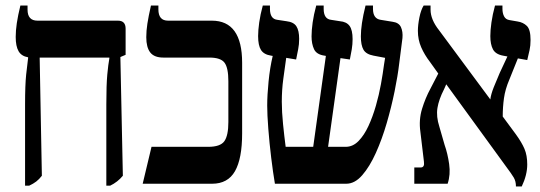

<svg xmlns="http://www.w3.org/2000/svg" viewBox="-20 -667 1960 697"><path d="M71 7V-288Q71 -358 75 -396.5Q79 -435 82 -456V-459Q58 -463 47.5 -481Q37 -499 37 -533Q37 -556 41 -583Q45 -610 54 -647H80V-632Q80 -592 116 -592H408Q436 -592 436 -563V-468L417 -460L426 -29Q407 -6 380 7H366V-288Q366 -359 369.5 -396.5Q373 -434 377 -455V-458H124L132 -29Q122 -16 111.5 -8Q101 0 86 7Z M498 0 530 -134H736Q780 -134 794.5 -154.5Q809 -175 809 -224V-372Q809 -421 795 -439.5Q781 -458 740 -458H573Q540 -458 525.5 -476.5Q511 -495 511 -532Q511 -555 515 -581Q519 -607 528 -647H555V-633Q555 -592 590 -592H749Q859 -592 859 -439V-183Q859 -91 833 -45.5Q807 0 750 0Z M978 0Q971 -41 964.5 -94.5Q958 -148 954 -199.5Q950 -251 950 -284Q950 -321 955 -371.5Q960 -422 970 -464L964 -465Q938 -469 927.5 -485.5Q917 -502 917 -536Q917 -557 921 -585.5Q925 -614 934 -647H960V-635Q960 -598 987 -595L1020 -590Q1046 -587 1056 -571.5Q1066 -556 1066 -526Q1066 -506 1062.5 -488.5Q1059 -471 1055 -451L1019 -457Q1014 -421 1008.5 -381Q1003 -341 1003 -298Q1003 -261 1007.5 -216.5Q1012 -172 1017 -134H1117L1163 -464L1158 -465Q1129 -469 1120 -488.5Q1111 -508 1111 -535Q1111 -557 1115 -585.5Q1119 -614 1128 -647H1155V-635Q1155 -598 1182 -595L1214 -590Q1238 -588 1249 -573Q1260 -558 1260 -525Q1260 -506 1257 -488Q1254 -470 1250 -451L1216 -456L1171 -134H1235Q1261 -134 1281.5 -155Q1302 -176 1317.5 -209.5Q1333 -243 1344.5 -283Q1356 -323 1363 -362Q1370 -401 1374 -432L1378 -457L1336 -465Q1309 -470 1299.5 -486.5Q1290 -503 1290 -535Q1290 -556 1294 -583.5Q1298 -611 1307 -647H1334V-635Q1334 -599 1362 -595L1405 -588Q1428 -585 1435.5 -568.5Q1443 -552 1441 -529L1429 -435Q1424 -392 1412.5 -335.5Q1401 -279 1384 -220.5Q1367 -162 1344.5 -112Q1322 -62 1295 -31Q1268 0 1237 0Z M1484 0V-59H1507Q1522 -59 1519 -80L1506 -189Q1500 -232 1512 -271.5Q1524 -311 1543 -346L1571 -400L1541 -442Q1521 -468 1509 -495.5Q1497 -523 1497 -555Q1497 -576 1502.5 -603.5Q1508 -631 1518 -647H1543V-632Q1543 -596 1574 -557L1760 -306Q1762 -324 1772.5 -350.5Q1783 -377 1794 -402L1822 -462L1806 -465Q1779 -470 1769.5 -488Q1760 -506 1760 -536Q1760 -557 1764 -585.5Q1768 -614 1777 -647H1804V-635Q1804 -619 1810 -607.5Q1816 -596 1830 -594L1859 -589Q1879 -586 1892.5 -573Q1906 -560 1906 -522Q1906 -501 1902.5 -485.5Q1899 -470 1894 -449L1860 -455L1829 -378Q1814 -343 1809.5 -310.5Q1805 -278 1805 -244L1853 -179Q1874 -150 1884 -126.5Q1894 -103 1894 -70Q1894 -32 1874 10H1853Q1853 -9 1845 -22.5Q1837 -36 1816 -64L1600 -361L1592 -343Q1573 -306 1568 -275Q1563 -244 1575 -207L1594 -141Q1605 -110 1610.5 -71.5Q1616 -33 1605 0Z"/></svg>

Font: Noto Serif Hebrew ExtraCondensed
Style: Bold
Weight: 700
Width: 2
Designer: Monotype Design Team
Foundry: Monotype Imaging Inc.
Version: Version 2.004; ttfautohint (v1.8.4.7-5d5b)